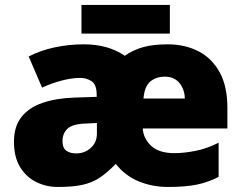

<svg xmlns="http://www.w3.org/2000/svg" viewBox="-20 -741 975 771"><path d="M652.8 -563Q723.1 -563 777.3 -534.9Q831.5 -506.8 862.3 -450.4Q893.1 -394 893.1 -309.1V-225.1H553.2Q555.7 -184.6 587.2 -155.3Q618.7 -126 680.2 -126Q718.3 -126 764.4 -135Q810.5 -144 857.9 -168V-30.8Q817.9 -9.8 772 0Q726.1 9.8 654.8 9.8Q591.8 9.8 537.1 -12.7Q482.4 -35.2 444.8 -83Q411.1 -47.9 380.6 -27.6Q350.1 -7.3 311 1.2Q272 9.8 211.9 9.8Q166 9.8 126 -9.8Q85.9 -29.3 61 -69.6Q36.1 -109.9 36.1 -171.9Q36.1 -233.4 66.4 -271.5Q96.7 -309.6 151.4 -328.1Q206.1 -346.7 278.8 -349.1L368.2 -352.1V-360.8Q368.2 -400.9 348.1 -414.6Q328.1 -428.2 301.8 -428.2Q269 -428.2 228.5 -417.7Q188 -407.2 148.9 -389.2L95.2 -514.2Q142.6 -538.6 199.5 -550.8Q256.3 -563 316.9 -563Q414.1 -563 481 -517.1Q515.6 -541 555.9 -552Q596.2 -563 652.8 -563ZM642.1 -433.1Q606.9 -433.1 583.5 -413.6Q560.1 -394 556.2 -345.2H722.2Q721.7 -381.3 700.9 -407.2Q680.2 -433.1 642.1 -433.1ZM369.1 -247.1 328.1 -245.1Q272 -243.7 251.5 -224.6Q231 -205.6 231 -173.8Q231 -147 246.1 -136Q261.2 -125 286.1 -125Q319.8 -125 344.5 -147Q369.1 -168.9 369.1 -204.1ZM662.1 -721.2V-606H307.1V-721.2Z"/></svg>

Font: Open Sans ExtraBold
Style: Regular
Weight: 800
Designer: Monotype Design Team
Foundry: Monotype Imaging Inc.
Version: Version 3.003; ttfautohint (v1.8.4)